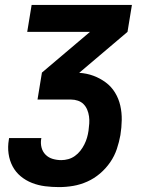

<svg xmlns="http://www.w3.org/2000/svg" viewBox="-20 -540 640 783"><path d="M221 223Q192 223 164 219.5Q136 216 110.5 206Q85 196 64.5 179Q44 162 31.5 138.5Q19 115 15 87Q11 59 16 30L17 23H149L148 26Q145 45 149.5 62Q154 79 166 91Q178 103 195 108Q212 113 230 113Q244 113 258.5 109Q273 105 285.5 96Q298 87 307.5 75Q317 63 324 49Q331 35 335 21Q339 7 341 -7Q343 -22 344 -36.5Q345 -51 343 -65.5Q341 -80 335.5 -93Q330 -106 320.5 -115.5Q311 -125 297.5 -129.5Q284 -134 270 -134H133L151 -244L347 -410H91L109 -520H518L500 -410L303 -243Q334 -241 361 -231Q388 -221 411 -204Q434 -187 449 -162.5Q464 -138 470.5 -109.5Q477 -81 476.5 -50.5Q476 -20 471 11Q466 39 456.5 67.5Q447 96 429.5 121.5Q412 147 388 167.5Q364 188 336 200.5Q308 213 279 218Q250 223 221 223Z"/></svg>

Font: Iosevka Extrabold Extended
Style: Italic
Weight: 800
Width: 7
Italic angle: -9°
Monospace: yes
Designer: Belleve Invis
Foundry: Belleve Invis
Version: Version 32.5.0; ttfautohint (v1.8.4)